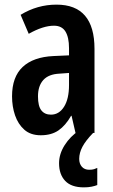

<svg xmlns="http://www.w3.org/2000/svg" viewBox="-20 -625 489 829"><path d="M224 -605Q388 -605 388 -414V-51H306L289 -125H287Q263 -83 232.5 -62Q202 -41 156 -41Q112 -41 85 -65Q58 -89 45 -127Q32 -165 32 -209Q32 -293 78 -336Q124 -379 211 -383L278 -386V-417Q278 -464 262.5 -489Q247 -514 213 -514Q166 -514 104 -479L69 -561Q141 -605 224 -605ZM237 -307Q190 -305 167 -279.5Q144 -254 144 -209Q144 -167 158.5 -148.5Q173 -130 200 -130Q235 -130 256.5 -164Q278 -198 278 -258V-310ZM322 61Q322 82 333.5 95Q345 108 365 108Q378 108 386 105.5Q394 103 400 100V174Q390 178 375.5 181Q361 184 342 184Q288 184 261.5 156Q235 128 235 80Q235 40 259 2Q283 -36 322 -62L382 -51Q350 -18 336 8.5Q322 35 322 61Z"/></svg>

Font: Noto Sans Tamil UI ExtraCondensed SemiBold
Style: Regular
Weight: 600
Width: 2
Designer: Jelle Bosma - Monotype Design Team
Foundry: Monotype Imaging Inc.
Version: Version 2.004; ttfautohint (v1.8.4.7-5d5b)